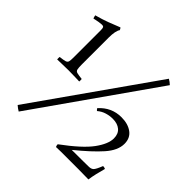

<svg xmlns="http://www.w3.org/2000/svg" viewBox="-180 -862 1034 1034"><g transform="rotate(45 337.5 -345.0)"><path d="M50 -355Q77 -358 88.5 -361.5Q100 -365 102.5 -374.5Q105 -384 105 -405V-613Q105 -628 102 -633.5Q99 -639 88 -639Q73 -639 32 -630Q29 -638 27 -649Q71 -661 101.5 -672.5Q132 -684 169 -699Q174 -694 177 -686Q163 -666 163 -615V-411Q163 -386 165.5 -375Q168 -364 179.5 -361Q191 -358 218 -355Q219 -345 218 -336Q204 -336 187 -337Q170 -338 136 -338Q104 -338 85.5 -337Q67 -336 50 -336Q49 -345 50 -355ZM577 -667 102 9Q88 1 73 -12L549 -688Q565 -679 577 -667ZM626 2Q589 1 551 1Q513 1 478 1Q444 1 418 1Q392 1 379 2Q375 -6 375 -15Q484 -95 525.5 -152Q567 -209 567 -251Q567 -286 545.5 -304Q524 -322 488 -322Q465 -322 441.5 -315Q418 -308 398 -291Q395 -294 392.5 -296.5Q390 -299 388 -303Q440 -361 515 -361Q565 -361 596.5 -338Q628 -315 628 -271Q628 -221 581.5 -168.5Q535 -116 450 -47Q502 -47 536.5 -47.5Q571 -48 578 -48Q597 -48 606.5 -57.5Q616 -67 631 -105Q641 -105 649 -101Q642 -76 635.5 -48.5Q629 -21 626 2Z"/></g></svg>

Font: Castoro Titling
Style: Regular
Weight: 400
Version: Version 2.04